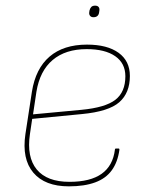

<svg xmlns="http://www.w3.org/2000/svg" viewBox="-20 -648 534 680"><path d="M224 12Q139 12 98 -36.5Q57 -85 70 -173L93 -323Q106 -405 155.5 -447.5Q205 -490 288 -490Q360 -490 400 -461Q440 -432 440 -379Q440 -319 402.5 -286Q365 -253 270 -244L94 -227L86 -173Q74 -92 110 -48Q146 -4 226 -4Q300 -4 340 -32.5Q380 -61 387 -118Q387 -122 391 -122H400Q403 -122 403 -118Q397 -74 376 -45Q355 -16 317 -2Q279 12 224 12ZM97 -243 268 -259Q353 -267 388.5 -294.5Q424 -322 424 -378Q424 -424 388 -449Q352 -474 287 -474Q212 -474 166.5 -435.5Q121 -397 109 -323ZM311 -587Q303 -587 299 -592Q295 -597 296 -604L297 -611Q299 -619 303.5 -623.5Q308 -628 317 -628Q325 -628 329 -623.5Q333 -619 332 -611L331 -604Q330 -596 325 -591.5Q320 -587 311 -587Z"/></svg>

Font: Sofia Sans Hairline
Style: Italic
Weight: 1
Italic angle: -9°
Designer: Botio Nikoltchev, Ani Petrova
Foundry: lettersoup
Version: Version 4.102